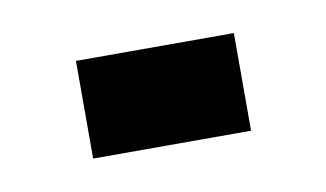

<svg xmlns="http://www.w3.org/2000/svg" viewBox="-29 -410 309 182"><g transform="rotate(-10 125.0 -319.0)"><path d="M50 -272V-366H202V-272Z"/></g></svg>

Font: Inconsolata UltraCondensed Black
Style: Regular
Weight: 900
Width: 1
Monospace: yes
Designer: Raph Levien, Cyreal, Brenton Simpson
Foundry: Raph Levien, Cyreal, Google
Version: Version 3.001; ttfautohint (v1.8.2.53-6de2)